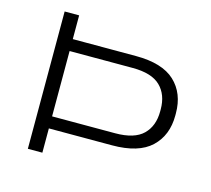

<svg xmlns="http://www.w3.org/2000/svg" viewBox="-94 -751 948 863"><g transform="rotate(15 380.0 -319.5)"><path d="M154.5 -113V-169H465.5Q554.5 -169 595 -208.5Q635.5 -248 635.5 -316.5V-325.5Q635.5 -394 595 -433.5Q554.5 -473 465.5 -473H150.5V-528.5H466Q589 -528.5 647.5 -473.8Q706 -419 706 -326V-316Q706 -223.5 647.5 -168.2Q589 -113 466 -113ZM104.5 0V-639H172V-512.5V-488.5V-151.5V-128.5V0Z"/></g></svg>

Font: Anek Latin Expanded Light
Style: Regular
Weight: 300
Width: 7
Designer: Yesha Goshar
Foundry: Ek Type
Version: Version 1.003